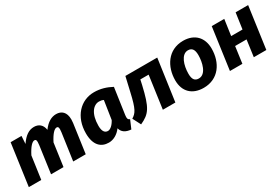

<svg xmlns="http://www.w3.org/2000/svg" viewBox="42 -1327 3071 2124"><g transform="rotate(-30 1577.0 -264.5)"><path d="M463 0 504 -292C549 -381 588 -418 615 -418C630 -418 639 -412 639 -382C639 -372 638 -360 636 -345L587 0H747L799 -370C801 -386 802 -401 802 -414C802 -508 752 -549 684 -549C624 -549 568 -518 515 -446C505 -517 459 -549 401 -549C337 -549 282 -513 227 -432L233 -531H94L20 0H179L220 -290C266 -381 305 -418 332 -418C347 -418 355 -411 355 -383C355 -373 354 -361 352 -345L304 0Z M1390 -490C1321 -527 1249 -549 1168 -549C996 -549 864 -411 864 -199C864 -49 934 17 1035 17C1094 17 1152 -15 1195 -73C1209 -19 1250 9 1321 15L1366 -90C1342 -100 1336 -115 1342 -157ZM1090 -100C1055 -100 1026 -125 1026 -202C1026 -358 1094 -432 1164 -432C1186 -432 1201 -429 1221 -420L1185 -184C1158 -133 1121 -100 1090 -100Z M1443 20C1572 -39 1611 -94 1670 -351L1684 -415H1790L1732 0H1892L1967 -531H1560L1517 -345C1474 -155 1448 -119 1390 -83Z M2306 -549C2112 -549 2013 -387 2013 -212C2013 -67 2103 17 2247 17C2437 17 2538 -136 2538 -317C2538 -458 2452 -549 2306 -549ZM2300 -431C2351 -431 2375 -398 2375 -327C2375 -238 2345 -100 2251 -100C2200 -100 2176 -131 2176 -203C2176 -310 2215 -431 2300 -431Z M3054 0 3128 -531H2968L2939 -328H2794L2823 -531H2663L2589 0H2748L2777 -211H2923L2894 0Z"/></g></svg>

Font: Fira Sans OT
Style: Bold Italic
Weight: 700
Italic angle: -8°
Designer: Carrois Corporate & Edenspiekermann
Foundry: Carrois Corporate GbR & Edenspiekermann AG
Version: Version 2.001